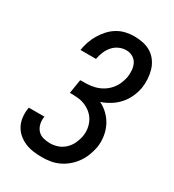

<svg xmlns="http://www.w3.org/2000/svg" viewBox="-182 -845 863 955"><g transform="rotate(30 250.0 -367.5)"><path d="M208 8Q182 8 157 4.5Q132 1 110 -8.5Q88 -18 70 -33.5Q52 -49 41 -70Q30 -91 27 -116Q24 -141 28 -167Q28 -168 28.5 -170Q29 -172 29 -173H119Q119 -172 119 -171.5Q119 -171 118 -170Q115 -150 119.5 -130.5Q124 -111 136.5 -97Q149 -83 168 -77.5Q187 -72 208 -72Q230 -72 252 -79.5Q274 -87 291.5 -103.5Q309 -120 319 -141.5Q329 -163 333 -185Q337 -208 333.5 -230Q330 -252 320 -271Q310 -290 293.5 -304Q277 -318 257 -326.5Q237 -335 214.5 -337Q192 -339 169 -339L182 -419Q203 -419 224 -420Q245 -421 266 -426.5Q287 -432 306.5 -443.5Q326 -455 341 -472Q356 -489 365 -509Q374 -529 378 -550Q381 -570 379.5 -590Q378 -610 369.5 -627Q361 -644 344 -653.5Q327 -663 307 -663Q286 -663 266 -654Q246 -645 231.5 -628Q217 -611 209 -591Q201 -571 197 -550H108Q112 -575 120 -598.5Q128 -622 141 -644Q154 -666 171.5 -685.5Q189 -705 211.5 -718.5Q234 -732 258.5 -737.5Q283 -743 307 -743Q333 -743 358.5 -737.5Q384 -732 404.5 -719Q425 -706 439.5 -685.5Q454 -665 461 -641Q468 -617 469.5 -591Q471 -565 467 -539Q462 -512 450 -485.5Q438 -459 418.5 -437Q399 -415 374 -399.5Q349 -384 322 -375Q349 -362 370.5 -340.5Q392 -319 405 -292.5Q418 -266 422.5 -235Q427 -204 422 -172Q417 -147 408 -123.5Q399 -100 384 -78.5Q369 -57 348.5 -39.5Q328 -22 304.5 -11Q281 0 256.5 4Q232 8 208 8Z"/></g></svg>

Font: Iosevka Slab Medium
Style: Italic
Weight: 500
Italic angle: -9°
Monospace: yes
Designer: Belleve Invis
Foundry: Belleve Invis
Version: Version 11.1.0; ttfautohint (v1.8.3)